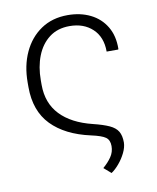

<svg xmlns="http://www.w3.org/2000/svg" viewBox="-82 -602 696 850"><g transform="rotate(-10 266.0 -177.0)"><path d="M350.6 184.1 318.4 156.2Q341.3 136.7 356.2 115Q371.1 93.3 371.1 66.4Q371.1 39.1 354 26.9Q336.9 14.6 290 4.4Q176.8 -20.5 115.5 -83.7Q54.2 -147 54.2 -253.9V-274.4Q54.2 -350.6 81.8 -410.2Q109.4 -469.7 159.9 -503.9Q210.4 -538.1 279.8 -538.1Q337.4 -538.1 382.1 -515.9Q426.8 -493.7 451.7 -451.9Q476.6 -410.2 475.6 -352.1L474.6 -349.1H422.4Q422.4 -414.6 382.8 -451.7Q343.3 -488.8 279.8 -488.8Q225.6 -488.8 188.5 -460.4Q151.4 -432.1 132.3 -383.5Q113.3 -335 113.3 -274.4V-253.9Q113.3 -171.9 163.1 -119.4Q212.9 -66.9 306.6 -43.9Q352.1 -32.7 378.7 -20.5Q405.3 -8.3 416.5 10.5Q427.7 29.3 427.7 60.5Q427.2 82 415.3 106.4Q403.3 130.9 385.5 151.9Q367.7 172.9 350.6 184.1Z"/></g></svg>

Font: Roboto Slab Light
Style: Regular
Weight: 300
Designer: Google
Version: Version 2.000; ttfautohint (v1.8.1.43-b0c9)